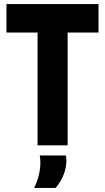

<svg xmlns="http://www.w3.org/2000/svg" viewBox="-20 -720 520 951"><path d="M468 -559H315V0H166V-559H12V-700H468ZM149 211Q165 179 172.5 146.5Q180 114 180 85Q180 75 179 66.5Q178 58 177 50H306Q309 61 309 72Q309 112 294 148Q279 184 255 211Z"/></svg>

Font: Georama SemiCondensed
Style: Bold
Weight: 700
Width: 4
Designer: Jean-Baptiste Levee
Foundry: Production Type
Version: Version 1.000